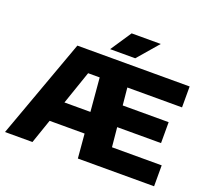

<svg xmlns="http://www.w3.org/2000/svg" viewBox="-153 -1146 1468 1341"><g transform="rotate(20 581.0 -475.0)"><path d="M10 0 278.5 -740H1113V-584.5H706.5L719 -455.5H1060.5V-300H734.5L748.5 -155.5H1118V0H551.5L536 -180H276L214 0ZM415 -584.5 329.5 -336H522.5L501 -584.5ZM502 -795 605.5 -950H822L688.5 -795Z"/></g></svg>

Font: Encode Sans Expanded Expanded ExtraBold
Style: Regular
Weight: 800
Width: 7
Designer: Multiple Designers
Foundry: Impallari Type
Version: Version 3.000; ttfautohint (v1.8.3) -l 8 -r 50 -G 200 -x 14 